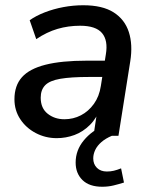

<svg xmlns="http://www.w3.org/2000/svg" viewBox="-20 -517 577 731"><path d="M196 9Q153 9 116 -10.5Q79 -30 57 -63.5Q35 -97 35 -139Q35 -191 63.5 -223Q92 -255 153 -270.5Q214 -286 310 -286H390L381 -224H319Q250 -224 209.5 -217Q169 -210 152 -192.5Q135 -175 135 -145Q135 -105 161.5 -84Q188 -63 225 -63Q259 -63 288 -78Q317 -93 337.5 -121.5Q358 -150 364 -190L383 -310Q392 -363 368.5 -391Q345 -419 285 -419Q240 -419 199 -407Q158 -395 118 -368L93 -440Q117 -457 150.5 -470Q184 -483 221.5 -490Q259 -497 297 -497Q370 -497 412.5 -470Q455 -443 470.5 -395Q486 -347 476 -284L431 0H336L352 -107H362Q349 -68 322.5 -41.5Q296 -15 263.5 -3Q231 9 196 9ZM369 194Q320 194 294 168.5Q268 143 268 102Q268 55 299 17.5Q330 -20 377 -39L406 0Q382 10 366 24Q350 38 342.5 54Q335 70 335 86Q335 108 349 122Q363 136 387 136Q401 136 413.5 133Q426 130 441 124L452 178Q433 184 412.5 189Q392 194 369 194Z"/></svg>

Font: Nunito Sans 12pt ExtraLight 12pt SemiBold
Style: Italic
Weight: 600
Italic angle: -9°
Version: Version 3.101;gftools[0.9.27]